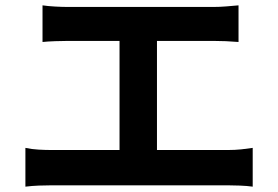

<svg xmlns="http://www.w3.org/2000/svg" viewBox="-20 -718 1040 718"><path d="M832 -157Q859 -157 882.5 -159.5Q906 -162 925 -165V-20Q904 -23 876.5 -24Q849 -25 832 -25H173Q150 -25 125 -24Q100 -23 75 -20V-165Q98 -160 124 -158.5Q150 -157 173 -157H427V-565H234Q214 -565 186 -564Q158 -563 139 -561V-698Q159 -695 186 -693.5Q213 -692 234 -692H778Q801 -692 825.5 -694Q850 -696 872 -698V-561Q849 -563 824.5 -564Q800 -565 778 -565H567V-157Z"/></svg>

Font: SpoqaHanSans-Bold
Style: Regular
Weight: 700
Designer: [Spoqa Han Sans] Dong-huui Kim \uAE40 \uB3D9 \uD718   [Noto Sans] Ryoko NISHIZUKA \u897F \u585A \u6DBC \u5B50  (kana & i
Foundry: Spoqa (http://www.spoqa-han-sans.com)
Version: Version 2.000